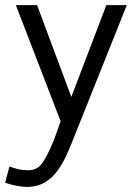

<svg xmlns="http://www.w3.org/2000/svg" viewBox="-22 -493 539 751"><path d="M-2 222C26 231 55 238 85 238C190 238 230.2 137.1 263 55L474 -473H394L257 -114L123 -473H40L215 -19C199 29 182 78 157 123C139 155 125 173 86 173C61 173 38 167 15 158Z"/></svg>

Font: Logix
Style: Regular
Weight: 400
Designer: Michael Lee Finney
Version: Version 1.06